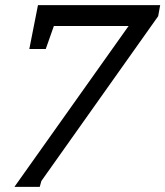

<svg xmlns="http://www.w3.org/2000/svg" viewBox="-20 -691 644 748"><path d="M596.2 -627.9 141.1 14.2 134.8 37.1H36.1L481 -589.8H189.9L158.2 -500H94.2L127.9 -670.9H604Z"/></svg>

Font: Charis SIL Am
Style: Italic
Weight: 400
Italic angle: -11°
Foundry: SIL International
Version: Version 5.000